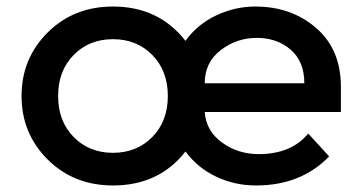

<svg xmlns="http://www.w3.org/2000/svg" viewBox="-20 -560 1106 588"><path d="M1024 -217H607Q611 -159 660 -123.5Q709 -88 772 -88Q872 -88 924 -151L988 -81Q902 8 764 8Q699 8 642 -19Q585 -46 548 -96Q467 8 326 8Q206 8 126 -71.5Q46 -151 46 -266Q46 -381 126 -460.5Q206 -540 326 -540Q466 -540 548 -435Q585 -486 642.5 -513Q700 -540 762 -540Q872 -540 948 -474.5Q1024 -409 1024 -294ZM205.5 -140.5Q253 -92 326 -92Q399 -92 446.5 -140.5Q494 -189 494 -266Q494 -343 446.5 -391.5Q399 -440 326 -440Q253 -440 205.5 -391.5Q158 -343 158 -266Q158 -189 205.5 -140.5ZM607 -305H912Q912 -372 870 -408Q828 -444 766.5 -444Q705 -444 656 -406.5Q607 -369 607 -305Z"/></svg>

Font: Montreal
Style: Regular
Weight: 400
Designer: Julieta Ulanovsky, usr_local_share
Foundry: Julieta Ulanovsky, usr_local_share
Version: Version 2.001